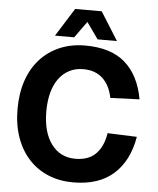

<svg xmlns="http://www.w3.org/2000/svg" viewBox="-61 -970 853 1037"><g transform="rotate(5 365.5 -451.0)"><path d="M374 16Q301 16 240 -9Q179 -34 134.5 -82Q90 -130 65.5 -198.5Q41 -267 41 -354Q41 -439 64.5 -507.5Q88 -576 132 -624.5Q176 -673 238 -699.5Q300 -726 376 -726Q516 -726 593 -658Q670 -590 693 -462L535 -456Q522 -523 482 -560.5Q442 -598 376 -598Q334 -598 300.5 -580.5Q267 -563 244 -531.5Q221 -500 209 -455Q197 -410 197 -354Q197 -241 245 -176.5Q293 -112 375 -112Q447 -112 486.5 -152.5Q526 -193 537 -265L696 -259Q674 -128 593.5 -56Q513 16 374 16ZM208 -765 304 -918H448L544 -765H439L376 -854L312 -765Z"/></g></svg>

Font: Geist
Style: Bold
Weight: 400
Designer: Basement.studio, Andrés Briganti, Mateo Zaragoza
Foundry: Basement.studio, Vercel, Andrés Briganti, Guido Ferreyra, Mateo Zaragoza
Version: Version 1.401